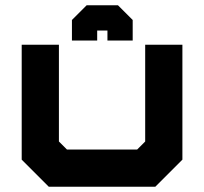

<svg xmlns="http://www.w3.org/2000/svg" viewBox="-20 -710 776 730"><path d="M165.5 0 62.5 -103V-540H204V-172L234.5 -141.5H501.5L532 -172V-540H673.5V-103L570.5 0ZM428.5 -690 484.5 -634V-556H388.5V-594H349.5V-556H253.5V-634L309.5 -690Z"/></svg>

Font: Tourney Expanded Black
Style: Regular
Weight: 900
Width: 7
Designer: Tyler Finck
Foundry: Etcetera Type Co
Version: Version 1.010; ttfautohint (v1.8.3)